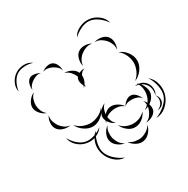

<svg xmlns="http://www.w3.org/2000/svg" viewBox="-216 -796 1098 1122"><g transform="rotate(-30 332.5 -235.0)"><path d="M418 -580Q432 -610 465 -625.5Q498 -641 531 -638Q565 -635 593.5 -613Q622 -591 630 -558Q611 -586 584 -605.5Q557 -625 530 -628Q503 -631 472.5 -617Q442 -603 418 -580ZM-35 -477Q-42 -506 -28 -535Q-14 -564 11 -580Q35 -596 67 -597Q99 -598 123 -580Q95 -589 65.5 -587Q36 -585 16 -572Q-4 -559 -17.5 -533Q-31 -507 -35 -477ZM147 -505Q160 -517 181.5 -523Q203 -529 219 -521Q235 -513 243.5 -492.5Q252 -472 250 -454Q246 -472 233.5 -482.5Q221 -493 208 -500Q196 -506 180 -509Q164 -512 147 -505ZM40 -445Q36 -462 41.5 -482.5Q47 -503 61 -513Q75 -522 96 -518.5Q117 -515 131 -505Q115 -510 100.5 -505Q86 -500 74 -492Q63 -485 52.5 -473.5Q42 -462 40 -445ZM366 -418Q359 -439 365 -465Q371 -491 388 -504Q406 -518 432.5 -517.5Q459 -517 477 -505Q456 -510 436.5 -503Q417 -496 403 -485Q389 -475 378 -457.5Q367 -440 366 -418ZM493 -505Q514 -513 539.5 -509Q565 -505 579 -489Q594 -472 594.5 -446.5Q595 -421 585 -401Q588 -423 580.5 -441.5Q573 -460 561 -473Q550 -486 532.5 -496Q515 -506 493 -505ZM322 -305Q318 -309 314 -314Q310 -309 305 -304Q309 -311 311 -319Q304 -331 301.5 -345.5Q299 -360 304 -372Q306 -376 308 -379Q308 -381 307 -383Q300 -400 286 -415.5Q272 -431 250 -438Q272 -439 295.5 -427Q319 -415 328 -394Q347 -404 366 -402Q354 -399 346 -391.5Q338 -384 333 -375Q336 -347 318 -319Q319 -312 322 -305ZM45 -286Q23 -293 5.5 -313Q-12 -333 -13 -356Q-13 -378 3 -399.5Q19 -421 40 -429Q23 -414 17 -394.5Q11 -375 11 -357Q12 -338 19.5 -319Q27 -300 45 -286ZM585 -385Q614 -375 635 -347Q656 -319 656 -288Q656 -257 635 -229Q614 -201 585 -190Q609 -210 620.5 -236.5Q632 -263 632 -288Q632 -312 620.5 -339Q609 -366 585 -385ZM128 -155Q107 -150 82 -157Q57 -164 44 -182Q31 -200 33 -226Q35 -252 48 -270Q42 -249 48 -229.5Q54 -210 64 -195Q74 -181 90 -169Q106 -157 128 -155ZM568 -65Q577 -57 584 -44Q598 -63 603 -87Q607 -103 605 -122.5Q603 -142 594 -160Q582 -164 570 -165Q580 -168 590 -167Q588 -171 585 -174Q590 -171 595 -166Q627 -162 644 -137Q656 -120 657 -97.5Q658 -75 646 -58Q657 -102 636 -131Q626 -146 606 -156Q618 -140 624.5 -120Q631 -100 627 -81Q623 -66 613 -53Q603 -40 589 -31Q597 -6 590 13Q582 31 560.5 42Q539 53 519 52Q538 46 549.5 32Q561 18 567 3Q573 -10 575 -23Q562 -17 549 -15Q564 -23 575 -35Q575 -52 568 -65ZM316 -62Q317 -70 320 -77Q314 -89 314 -101Q314 -122 330 -141Q346 -160 366 -167Q352 -155 346 -139Q340 -123 339 -107Q357 -128 379 -132Q402 -136 426.5 -123Q451 -110 463 -90Q445 -105 423.5 -108.5Q402 -112 383 -108Q372 -106 360.5 -101.5Q349 -97 339 -89Q341 -74 347 -60Q353 -46 366 -35Q338 -45 323 -72Q319 -68 316 -62ZM660 -166Q689 -143 698 -104Q707 -65 695 -30Q683 6 653 32Q623 58 585 59Q620 45 648 20.5Q676 -4 686 -33Q695 -61 687.5 -98Q680 -135 660 -166ZM335 -156Q326 -127 299 -105.5Q272 -84 242 -83Q212 -82 183.5 -101.5Q155 -121 143 -149Q163 -126 190 -116Q217 -106 241 -107Q265 -108 291 -120Q317 -132 335 -156ZM463 -90Q470 -106 487.5 -119Q505 -132 523 -130Q540 -128 554.5 -112Q569 -96 574 -79Q564 -94 549 -99.5Q534 -105 520 -106Q506 -107 490.5 -104.5Q475 -102 463 -90ZM270 -62Q255 -38 225 -25Q214 1 210.5 28Q207 55 214 76Q223 104 250 129Q277 154 311 168Q274 167 244.5 140.5Q215 114 204 79Q188 27 213 -20Q184 -12 156 -18Q124 -24 98.5 -48Q73 -72 69 -104Q84 -75 108 -54Q132 -33 158 -28Q186 -22 222 -35Q230 -46 241 -54Q236 -47 232 -39Q253 -48 270 -62ZM646 -58Q656 -49 660 -34Q664 -19 659 -6Q654 7 641 15.5Q628 24 614 23Q627 19 636.5 10Q646 1 650 -10Q654 -20 653.5 -33Q653 -46 646 -58ZM352 95Q329 93 307 76.5Q285 60 280 38Q274 16 285.5 -9Q297 -34 316 -47Q303 -28 301 -7Q299 14 303 32Q308 50 319.5 67.5Q331 85 352 95ZM533 -15Q524 9 500 27Q476 45 450 44Q424 44 401 25Q378 6 369 -18Q385 2 407.5 11Q430 20 450 20Q471 21 493.5 12.5Q516 4 533 -15ZM519 67Q515 91 496.5 112.5Q478 134 454 138Q430 143 405 129.5Q380 116 368 95Q386 110 408 114Q430 118 450 115Q469 111 488 99.5Q507 88 519 67Z"/></g></svg>

Font: Rubik Puddles
Style: Regular
Weight: 400
Designer: Hubert and Fischer, NaN
Foundry: Hubert and Fischer, NaN
Version: Version 2.200